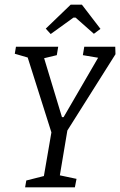

<svg xmlns="http://www.w3.org/2000/svg" viewBox="-20 -798 512 818"><path d="M235 -51 306 -36 299 0H87L92 -29L167 -48L199 -234L98 -553L43 -569L48 -599H228L222 -563L168 -550L244 -299H251L398 -552L333 -563L339 -599H471L472 -567L267 -242ZM175 -676 281 -778H329L408 -675L380 -654L302 -723H293L196 -653Z"/></svg>

Font: Grenze Light
Style: Italic
Weight: 300
Italic angle: -10°
Designer: Renata Polastri
Foundry: Omnibus-Type
Version: Version 1.002; ttfautohint (v1.8)